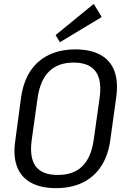

<svg xmlns="http://www.w3.org/2000/svg" viewBox="-20 -963 656 991"><path d="M269 8Q190 8 139 -20.5Q88 -49 67.5 -104Q47 -159 59 -238L89 -462Q101 -542 137 -596.5Q173 -651 232 -679.5Q291 -708 369 -708Q448 -708 499 -679.5Q550 -651 570.5 -596.5Q591 -542 580 -462L549 -238Q538 -159 501.5 -104Q465 -49 406.5 -20.5Q348 8 269 8ZM278 -60Q359 -60 405 -105Q451 -150 464 -243L494 -457Q507 -549 473.5 -594.5Q440 -640 360 -640Q280 -640 233.5 -594.5Q187 -549 174 -457L144 -243Q131 -150 164 -105Q197 -60 278 -60ZM505 -875 289 -745 267 -782 464 -943Z"/></svg>

Font: Pathway Extreme SemiCondensed
Style: Italic
Weight: 400
Width: 4
Italic angle: -8°
Version: Version 1.001;gftools[0.9.26]